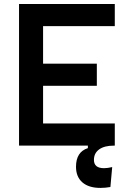

<svg xmlns="http://www.w3.org/2000/svg" viewBox="-20 -713 626 940"><path d="M471.7 207Q414.6 207 383.3 179.9Q352.1 152.8 352.1 103.5Q352.1 30.8 410.2 12.2V0H73.2V-693.4H542V-585H190.9V-401.4H454.1V-293H190.9V-108.4H542V0H537.1Q491.2 0 465.6 18.3Q439.9 36.6 439.9 69.8Q439.9 110.4 489.3 110.4Q506.3 110.4 529.3 105L520.5 202.6Q495.6 207 471.7 207Z"/></svg>

Font: Cascadia Mono PL SemiBold
Style: Regular
Weight: 600
Monospace: yes
Designer: Aaron Bell
Foundry: Saja Typeworks
Version: Version 2404.023; ttfautohint (v1.8.4)